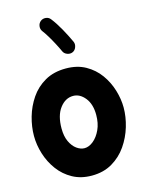

<svg xmlns="http://www.w3.org/2000/svg" viewBox="-140 -971 846 1129"><g transform="rotate(-15 283.0 -407.0)"><path d="M289.1 -572.3Q358.4 -572.3 409.2 -543.7Q460 -515.1 493.2 -469Q526.4 -422.9 542.7 -368.4Q559.1 -314 559.1 -262.7Q559.1 -206.5 541.5 -147.2Q523.9 -87.9 488.8 -37.1Q453.6 13.7 400.4 44.9Q347.2 76.2 275.9 76.2Q210 76.2 159.4 48.3Q108.9 20.5 75 -25.4Q41 -71.3 23.7 -126.7Q6.3 -182.1 6.3 -237.3Q6.3 -293 22.9 -351.6Q39.6 -410.2 73.7 -460.4Q107.9 -510.7 161.6 -541.5Q215.3 -572.3 289.1 -572.3ZM289.1 -405.3Q241.7 -405.3 208 -360.8Q174.3 -316.4 174.3 -237.3Q174.3 -189.9 189.7 -157.2Q205.1 -124.5 228.5 -107.7Q252 -90.8 275.9 -90.8Q302.7 -90.8 329.6 -112.5Q356.4 -134.3 374.3 -172.9Q392.1 -211.4 392.1 -262.7Q392.1 -328.1 361.1 -366.7Q330.1 -405.3 289.1 -405.3ZM221.2 -880.9Q234.9 -891.6 252.9 -889.6Q271 -887.7 281.7 -873.5Q307.1 -841.3 332 -796.4Q356.9 -751.5 375 -711.9Q381.8 -696.3 375.2 -678.5Q368.7 -660.6 353 -653.8Q337.4 -647 319.8 -653.6Q302.2 -660.2 295.4 -675.8Q284.7 -699.7 270 -727.3Q255.4 -754.9 240.5 -779.5Q225.6 -804.2 213.4 -819.8Q202.6 -834 205.1 -852.1Q207.5 -870.1 221.2 -880.9Z"/></g></svg>

Font: Mikhak Black
Style: Regular
Weight: 900
Designer: Amin Abedi
Version: Version 3.3